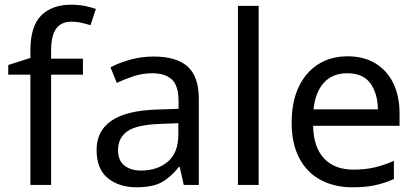

<svg xmlns="http://www.w3.org/2000/svg" viewBox="-20 -785 1767 815"><path d="M332 -468H197V0H109V-468H15V-509L109 -539V-570Q109 -674 155 -719.5Q201 -765 283 -765Q315 -765 341.5 -759.5Q368 -754 387 -747L364 -678Q348 -683 327 -688Q306 -693 284 -693Q240 -693 218.5 -663.5Q197 -634 197 -571V-536H332Z M632 -545Q730 -545 777 -502Q824 -459 824 -365V0H760L743 -76H739Q704 -32 665.5 -11Q627 10 559 10Q486 10 438 -28.5Q390 -67 390 -149Q390 -229 453 -272.5Q516 -316 647 -320L738 -323V-355Q738 -422 709 -448Q680 -474 627 -474Q585 -474 547 -461.5Q509 -449 476 -433L449 -499Q484 -518 532 -531.5Q580 -545 632 -545ZM658 -259Q558 -255 519.5 -227Q481 -199 481 -148Q481 -103 508.5 -82Q536 -61 579 -61Q647 -61 692 -98.5Q737 -136 737 -214V-262Z M1078 0H990V-760H1078Z M1455 -546Q1524 -546 1573.5 -516Q1623 -486 1649.5 -431.5Q1676 -377 1676 -304V-251H1309Q1311 -160 1355.5 -112.5Q1400 -65 1480 -65Q1531 -65 1570.5 -74.5Q1610 -84 1652 -102V-25Q1611 -7 1571 1.5Q1531 10 1476 10Q1400 10 1341.5 -21Q1283 -52 1250.5 -113.5Q1218 -175 1218 -264Q1218 -352 1247.5 -415Q1277 -478 1330.5 -512Q1384 -546 1455 -546ZM1454 -474Q1391 -474 1354.5 -433.5Q1318 -393 1311 -321H1584Q1583 -389 1552 -431.5Q1521 -474 1454 -474Z"/></svg>

Font: Noto Sans Tifinagh Hawad
Style: Regular
Weight: 400
Designer: JamraPatel
Foundry: JamraPatel LLC
Version: Version 2.006; ttfautohint (v1.8.4.7-5d5b)